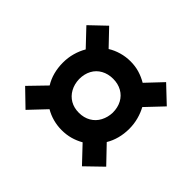

<svg xmlns="http://www.w3.org/2000/svg" viewBox="-133 -752 1013 1013"><g transform="rotate(-45 374.0 -245.5)"><path d="M148 56 59 -36 151 -123Q135 -151 126.5 -181.5Q118 -212 118 -247Q118 -280 126.5 -311.5Q135 -343 151 -370L59 -457L147 -548L240 -458Q269 -476 303 -485Q337 -494 375 -494Q412 -494 446 -484.5Q480 -475 509 -458L602 -546L685 -459L596 -374Q613 -347 622.5 -314Q632 -281 632 -246Q632 -211 623 -180.5Q614 -150 597 -121L687 -36L599 57L505 -32Q478 -17 444.5 -8Q411 1 375 1Q338 1 304 -8Q270 -17 242 -34ZM374 -121Q412 -121 441 -136.5Q470 -152 486 -180.5Q502 -209 502 -246Q502 -283 486 -312Q470 -341 441 -356.5Q412 -372 374 -372Q337 -371 308 -355Q279 -339 263 -311.5Q247 -284 247 -247Q247 -210 263.5 -181.5Q280 -153 309.5 -137.5Q339 -122 374 -121Z"/></g></svg>

Font: Nunito Sans 7pt Expanded Black
Style: Italic
Weight: 900
Width: 7
Italic angle: -9°
Designer: Vernon Adams
Foundry: Vernon Adams
Version: Version 3.101;gftools[0.9.27]